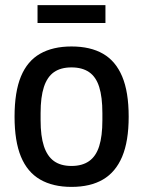

<svg xmlns="http://www.w3.org/2000/svg" viewBox="-20 -720 561 752"><path d="M260 12Q187 12 137 -17Q87 -46 62 -106.5Q37 -167 37 -263Q37 -360 62 -420.5Q87 -481 137 -509.5Q187 -538 260 -538Q334 -538 383.5 -509.5Q433 -481 458.5 -420.5Q484 -360 484 -263Q484 -167 458.5 -106.5Q433 -46 383.5 -17Q334 12 260 12ZM260 -70Q302 -70 329 -89Q356 -108 368.5 -147.5Q381 -187 381 -249V-277Q381 -340 368.5 -379.5Q356 -419 329 -437.5Q302 -456 260 -456Q218 -456 191.5 -437.5Q165 -419 152 -379.5Q139 -340 139 -277V-249Q139 -187 152 -147.5Q165 -108 191.5 -89Q218 -70 260 -70ZM127 -630V-700H393V-630Z"/></svg>

Font: Archivo SemiCondensed Medium
Style: Regular
Weight: 500
Width: 4
Designer: Hector Gatti
Foundry: Omnibus-Type
Version: Version 2.001